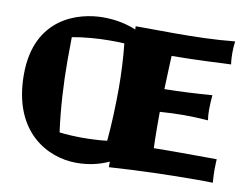

<svg xmlns="http://www.w3.org/2000/svg" viewBox="-81 -848 1264 985"><g transform="rotate(10 551.5 -355.5)"><path d="M1080 -119C1080 -119 990 -120 892 -120C844 -120 794 -120 752 -119C751 -150 750 -187 750 -226V-308C792 -311 833 -313 874 -313C916 -313 959 -311 1001 -308C998 -327 997 -345 997 -363C997 -389 999 -414 1001 -439C912 -432 832 -428 753 -427C756 -524 760 -601 760 -601C870 -601 1068 -611 1068 -611C1068 -611 1064 -635 1064 -670C1064 -688 1065 -709 1068 -731C960 -720 856 -718 754 -718C686 -718 619 -719 552 -719C552 -714 552 -708 553 -702C501 -724 442 -735 381 -735C255 -735 30 -674 30 -376C30 -73 227 24 373 24C436 24 492 11 542 -12V17C696 7 849 2 1004 2C1029 2 1056 2 1081 3C1079 -22 1078 -46 1078 -66C1078 -97 1080 -119 1080 -119ZM510 -115C472 -110 417 -108 381 -108C348 -108 295 -110 262 -115C246 -233 238 -363 238 -484C238 -511 239 -578 239 -607C297 -618 374 -624 432 -624C451 -624 490 -624 510 -622C518 -548 522 -463 522 -388C522 -310 518 -193 510 -115Z"/></g></svg>

Font: Galindo
Style: Regular
Weight: 400
Designer: Astigmatic (AOETI)
Foundry: Astigmatic (AOETI)
Version: Version 1.000